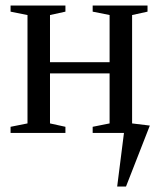

<svg xmlns="http://www.w3.org/2000/svg" viewBox="-20 -479 575 692"><path d="M520 -26.4 434.1 193.4H402.3L426.8 0H314V-22L375 -34.2V-214.4H160.2V-34.2L215.8 -22V0H18.1V-22L79.1 -34.2V-424.8L18.1 -437V-459H215.8V-437L160.2 -424.8V-254.9H375V-424.8L314 -437V-459H511.7V-437L456.1 -424.8V-34.2Z"/></svg>

Font: Times New Roman
Style: Regular
Weight: 400
Designer: Steve Matteson
Foundry: Ascender Corporation
Version: Version 2.00.3